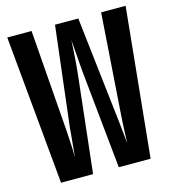

<svg xmlns="http://www.w3.org/2000/svg" viewBox="-109 -820 817 909"><g transform="rotate(-15 300.0 -365.0)"><path d="M78 0 10 -730H129L166 -242Q167 -228 168.5 -202.5Q170 -177 171.5 -149.5Q173 -122 173 -100Q175 -122 177.5 -149.5Q180 -177 182.5 -202.5Q185 -228 186 -242L244 -730H358L414 -242Q416 -228 418.5 -202.5Q421 -177 424 -149.5Q427 -122 429 -100Q430 -122 431 -149.5Q432 -177 433.5 -202.5Q435 -228 436 -242L470 -730H590L517 0H361L312 -485Q311 -502 308.5 -529.5Q306 -557 304 -587Q302 -617 300 -640Q299 -617 297 -587Q295 -557 293 -529.5Q291 -502 289 -485L235 0Z"/></g></svg>

Font: JetBrains Mono NL ExtraBold
Style: Regular
Weight: 800
Designer: Philipp Nurullin, Konstantin Bulenkov
Foundry: JetBrains
Version: Version 2.304; ttfautohint (v1.8.4.7-5d5b)